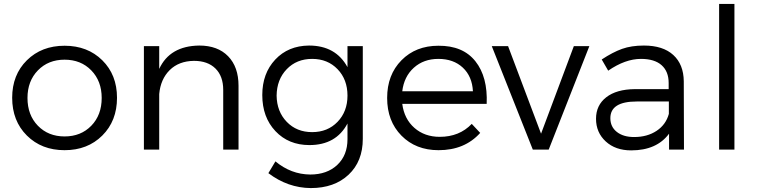

<svg xmlns="http://www.w3.org/2000/svg" viewBox="-20 -762 3861 978"><path d="M42 -264Q42 -381 117 -455Q192 -529 309 -529Q426 -529 501 -455Q576 -381 576 -264Q576 -146 501 -71.5Q426 3 309 3Q192 3 117 -71.5Q42 -146 42 -264ZM120 -263Q120 -176 173 -121.5Q226 -67 309 -67Q392 -67 445 -121.5Q498 -176 498 -263Q498 -349 445 -403.5Q392 -458 309 -458Q226 -458 173 -403.5Q120 -349 120 -263Z M713 0V-527H791V-411Q845 -528 995 -530Q1089 -530 1142 -475.5Q1195 -421 1195 -325V0H1117V-304Q1117 -374 1077.5 -413Q1038 -452 968 -452Q891 -451 844.5 -405Q798 -359 791 -283V0Z M1316 -278Q1316 -388 1382 -458.5Q1448 -529 1554 -530Q1690 -530 1750 -420V-527H1828V-55Q1828 60 1755.5 128Q1683 196 1563 196Q1446 195 1347 120L1383 60Q1462 126 1560 127Q1646 127 1698 78Q1750 29 1750 -53V-133Q1692 -23 1556 -23Q1450 -23 1383 -94Q1316 -165 1316 -278ZM1389 -275Q1390 -194 1440.5 -141.5Q1491 -89 1570 -89Q1649 -89 1699.5 -141.5Q1750 -194 1750 -275Q1750 -357 1699.5 -409.5Q1649 -462 1570 -462Q1491 -462 1440.5 -409.5Q1390 -357 1389 -275Z M2213 -529Q2338 -530 2401.5 -450Q2465 -370 2459 -233H2029Q2039 -156 2091 -110.5Q2143 -65 2220 -65Q2320 -65 2383 -131L2426 -85Q2347 3 2214 3Q2098 3 2025 -71Q1952 -145 1952 -263Q1952 -381 2025 -455Q2098 -529 2213 -529ZM2029 -297H2389Q2385 -373 2337.5 -417.5Q2290 -462 2213 -462Q2138 -462 2088 -417Q2038 -372 2029 -297Z M2485 -527H2568L2736 -81L2903 -527H2982L2775 0H2694Z M3016 -157Q3016 -226 3068 -266.5Q3120 -307 3213 -308H3386V-339Q3386 -398 3350 -430Q3314 -462 3245 -462Q3165 -462 3078 -402L3045 -459Q3101 -496 3148.5 -513Q3196 -530 3260 -530Q3357 -530 3409.5 -482Q3462 -434 3463 -348L3464 0H3388V-81Q3325 4 3195 4Q3115 4 3065.5 -41.5Q3016 -87 3016 -157ZM3089 -160Q3089 -116 3122 -90Q3155 -64 3210 -64Q3277 -64 3324.5 -95.5Q3372 -127 3387 -182V-245H3223Q3089 -245 3089 -160Z M3643 0V-742H3721V0Z"/></svg>

Font: Trueno
Style: Lt
Weight: 300
Designer: Julieta Ulanovsky
Foundry: Julieta Ulanovsky
Version: Version 3.001b